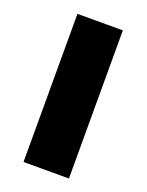

<svg xmlns="http://www.w3.org/2000/svg" viewBox="-103 -555 465 609"><g transform="rotate(20 129.0 -250.0)"><path d="M52.5 0V-500H205.8V0Z"/></g></svg>

Font: Funnel Display ExtraBold
Style: Regular
Weight: 800
Designer: NORD ID, Kristian Moeller
Foundry: Dicotype
Version: Version 1.000